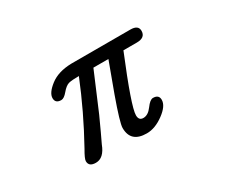

<svg xmlns="http://www.w3.org/2000/svg" viewBox="-88 -749 1175 995"><g transform="rotate(-30 500.0 -251.5)"><path d="M573.2 -430.7H483.4L387.7 -205.1L349.6 -122.1L322.3 -64.5Q296.9 2.9 249 2.9Q207 2.9 207 -30.3Q207 -44.9 233.4 -89.8Q327.1 -258.8 396.5 -430.7Q354.5 -430.7 335 -425.8Q315.4 -419.9 293.9 -394Q272.5 -368.2 255.9 -368.2Q220.7 -368.2 220.7 -399.4Q220.7 -430.7 268.1 -467.3Q315.4 -503.9 394.5 -505.9H748Q794.9 -505.9 794.9 -471.7Q794.9 -430.7 743.2 -430.7H663.1Q550.8 -158.2 550.8 -106.4Q550.8 -75.2 578.1 -75.2Q606.4 -75.2 630.4 -107.9Q654.3 -140.6 671.9 -140.6Q707 -140.6 707 -109.4Q707 -73.2 655.3 -35.2Q603.5 2.9 553.7 2.9Q458 2.9 458 -84Q458 -114.3 508.8 -255.9Z"/></g></svg>

Font: MotoyaLMaru
Style: W3 mono
Weight: 400
Version: Version 1.01